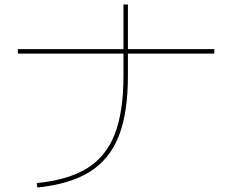

<svg xmlns="http://www.w3.org/2000/svg" viewBox="-20 -825 1040 860"><path d="M533 -485V-585H60V-605H533V-805H553V-605H940V-585H553V-485Q553 -320 512 -215.5Q471 -111 382 -55.5Q293 0 147 15L145 -5Q286 -19 370.5 -71.5Q455 -124 494 -224Q533 -324 533 -485Z"/></svg>

Font: Enso Thin
Style: Regular
Weight: 100
Designer: Coji Morishita
Foundry: UNDERFOREST DESIGN
Version: Version 1.000